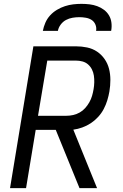

<svg xmlns="http://www.w3.org/2000/svg" viewBox="-20 -975 640 995"><path d="M32 0 153 -735H373Q403 -735 431.5 -729Q460 -723 483 -707.5Q506 -692 522 -669Q538 -646 545 -618.5Q552 -591 552 -561Q552 -531 547 -501Q543 -478 536 -455Q529 -432 517.5 -410Q506 -388 488.5 -369Q471 -350 450.5 -336.5Q430 -323 406.5 -314.5Q383 -306 360 -303L483 0H392L269 -302H165L115 0ZM177 -375H324Q342 -375 359.5 -379Q377 -383 393 -392Q409 -401 421.5 -415Q434 -429 443 -445Q452 -461 457 -478Q462 -495 465 -513Q468 -530 468.5 -548Q469 -566 466.5 -583Q464 -600 456.5 -615Q449 -630 436.5 -641Q424 -652 407.5 -656.5Q391 -661 373 -661H225ZM202 -815Q206 -836 215 -857Q224 -878 239.5 -895Q255 -912 275 -924Q295 -936 316.5 -943Q338 -950 359.5 -952.5Q381 -955 402 -955Q424 -955 444.5 -952.5Q465 -950 484 -943Q503 -936 519 -924Q535 -912 545 -895Q555 -878 557.5 -857Q560 -836 556 -815H478Q481 -832 474.5 -847.5Q468 -863 455 -871.5Q442 -880 425 -883Q408 -886 391 -886Q374 -886 356 -883Q338 -880 322 -871.5Q306 -863 294.5 -847.5Q283 -832 280 -815Z"/></svg>

Font: Iosevka SS04 Extended
Style: Italic
Weight: 400
Width: 7
Italic angle: -9°
Monospace: yes
Designer: Belleve Invis
Foundry: Belleve Invis
Version: Version 19.0.0; ttfautohint (v1.8.4)